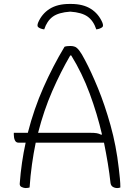

<svg xmlns="http://www.w3.org/2000/svg" viewBox="-20 -943 690 973"><path d="M204 -794Q183 -797 173 -806Q167 -812 173 -828Q192 -873 231.5 -898Q271 -923 332 -923H340Q401 -923 440.5 -898Q480 -873 499 -828Q505 -812 499 -806Q489 -797 468 -794Q454 -837 424.5 -858.5Q395 -880 336 -884Q277 -880 247.5 -858.5Q218 -837 204 -794ZM130 7Q126 8 122 9Q118 10 110 10Q101 10 90 5Q79 0 80 -13Q84 -67 91.5 -118.5Q99 -170 110 -220H74Q61 -220 55.5 -232Q50 -244 50 -260V-270H121Q152 -391 200 -499.5Q248 -608 307 -706Q312 -708 319.5 -709Q327 -710 337 -710Q350 -710 360 -706Q370 -702 382 -686.5Q394 -671 411 -638Q442 -580 476.5 -496Q511 -412 540 -308.5Q569 -205 582 -90Q585 -66 587.5 -39.5Q590 -13 590 7Q583 10 574 10Q562 10 552 4Q542 -2 540 -16Q535 -63 526.5 -114.5Q518 -166 507 -220H161Q150 -167 142 -110Q134 -53 130 7ZM435 -270Q459 -270 470 -268Q481 -266 491 -261H497Q473 -365 434.5 -469Q396 -573 341 -662H336Q287 -578 244.5 -480.5Q202 -383 173 -270Z"/></svg>

Font: Recursive Sn Csl St Lt
Style: Regular
Weight: 300
Version: Version 1.079;hotconv 1.0.112;makeotfexe 2.5.65598; ttfautoh